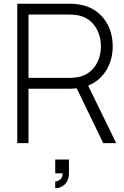

<svg xmlns="http://www.w3.org/2000/svg" viewBox="-20 -770 666 1033"><path d="M605.2 0 454.2 -309.4C537.5 -342.7 586.5 -424 586.5 -520.8C586.5 -636.5 518.8 -728.1 406.3 -745.8C387.5 -749 370.8 -750 356.2 -750H72.9V0H133.3V-292.7H356.2C366.7 -292.7 379.2 -293.8 392.7 -294.8L535.4 0ZM355.2 -351H133.3V-691.7H355.2C366.7 -691.7 384.4 -690.6 401 -687.5C482.3 -670.8 522.9 -597.9 522.9 -520.8C522.9 -443.8 482.3 -371.9 401 -355.2C384.4 -352.1 366.7 -351 355.2 -351ZM277.1 162.5H316.7C318.8 196.9 288.5 206.3 277.1 206.3V242.7C311.5 242.7 351 218.8 351 162.5V88.5H277.1Z"/></svg>

Font: Manrope3 Light
Style: Regular
Weight: 300
Designer: Mikhail Sharanda
Foundry: Mikhail Sharanda
Version: Version 3.000;PS 003.000;hotconv 1.0.88;makeotf.lib2.5.64775